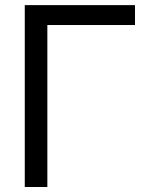

<svg xmlns="http://www.w3.org/2000/svg" viewBox="-20 -748 595 768"><path d="M520 -727.5V-647.9H169.4V0H79.1V-727.5Z"/></svg>

Font: Inter 24pt
Style: Regular
Weight: 400
Designer: Rasmus Andersson
Foundry: rsms
Version: Version 4.001;git-66647c0bb